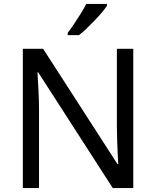

<svg xmlns="http://www.w3.org/2000/svg" viewBox="-20 -964 800 984"><path d="M663 0H558L176 -593H172Q174 -558 177 -506Q180 -454 180 -399V0H97V-714H201L582 -123H586Q585 -139 583.5 -171Q582 -203 580.5 -241Q579 -279 579 -311V-714H663ZM528 -934Q519 -920 502 -900Q485 -880 464.5 -858.5Q444 -837 423.5 -817.5Q403 -798 385 -784H327V-796Q342 -815 359.5 -841Q377 -867 394 -894.5Q411 -922 422 -944H528Z"/></svg>

Font: Noto Sans Bamum
Style: Regular
Weight: 400
Designer: Monotype Design Team
Foundry: Monotype Imaging Inc.
Version: Version 2.001